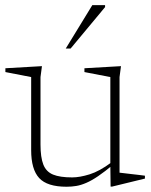

<svg xmlns="http://www.w3.org/2000/svg" viewBox="-22 -700 575 730"><path d="M132 -150.5Q132 -101.5 142.8 -74.2Q153.5 -47 179.8 -36.2Q206 -25.5 252.5 -25.5Q281 -25.5 318.8 -37.2Q356.5 -49 401.5 -82.5L409.5 -75Q376.5 -47.5 351.5 -30.5Q326.5 -13.5 306.2 -4.8Q286 4 268 7Q250 10 231 10Q157.5 10 127 -23Q96.5 -56 96.5 -129V-407L-1.5 -426V-440.5L137.5 -448.5L132 -407ZM398.5 9.5 397.5 -71.5V-407L299 -426V-440.5L438 -448.5L432.5 -407V-43.5Q437 -43 449.5 -41.5Q462 -40 477.5 -38.2Q493 -36.5 507 -34.8Q521 -33 529 -32V-21L404 9.5ZM228 -515.5 329 -680.5H377.5V-673L246.5 -515.5Z"/></svg>

Font: Newsreader 16pt 16pt ExtraLight
Style: Regular
Weight: 250
Version: Version 1.003